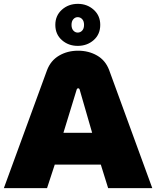

<svg xmlns="http://www.w3.org/2000/svg" viewBox="-20 -976 821 996"><path d="M0 0 224 -612Q243 -662 286.5 -687.5Q330 -713 385 -713Q440 -713 483.5 -688Q527 -663 546 -613L770 0H541L503 -122H264L224 0ZM309 -287H458L393 -512Q392 -515 390 -516.5Q388 -518 385 -518Q383 -518 381 -516.5Q379 -515 378 -512ZM383 -738Q335 -738 301 -768Q267 -798 267 -847Q267 -895 301 -925.5Q335 -956 384 -956Q432 -956 466 -925.5Q500 -895 500 -847Q500 -798 466 -768Q432 -738 383 -738ZM383 -807Q397 -807 406.5 -817.5Q416 -828 416 -847Q416 -866 406.5 -876.5Q397 -887 383 -887Q370 -887 360.5 -876.5Q351 -866 351 -847Q351 -828 360.5 -817.5Q370 -807 383 -807Z"/></svg>

Font: MuseoModerno Thin Black
Style: Regular
Weight: 900
Version: Version 1.002